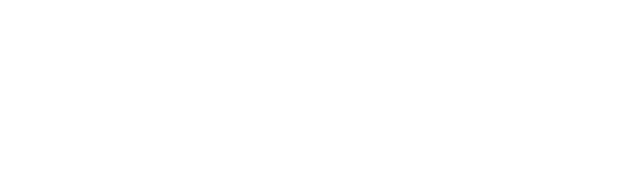

<svg xmlns="http://www.w3.org/2000/svg" viewBox="-6 -188 1071 323"><g transform="rotate(15 529.0 -27.0)"><path d="M24 -27Z"/></g></svg>

Font: Hussar Paneuropjskich
Style: UpCsObl
Weight: 400
Designer: Mew Too, Robert Jablonski
Foundry: Cannot Into Space Fonts
Version: Version 1